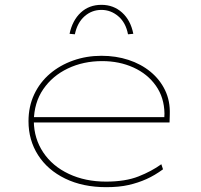

<svg xmlns="http://www.w3.org/2000/svg" viewBox="-20 -765 833 795"><path d="M420 10Q323 10 250 -25.5Q177 -61 137.5 -123Q98 -185 98 -263Q98 -324 121.5 -374Q145 -424 186.5 -459.5Q228 -495 283 -514.5Q338 -534 400 -534Q460 -534 512 -517Q564 -500 603 -468Q642 -436 663.5 -391.5Q685 -347 683 -291L682 -258H110V-280H671L660 -270L661 -295Q660 -361 625.5 -410Q591 -459 532.5 -485.5Q474 -512 403 -512Q325 -512 261 -481.5Q197 -451 159 -395.5Q121 -340 120 -263Q121 -191 159 -134Q197 -77 265 -45Q333 -13 419 -13Q499 -13 553.5 -34.5Q608 -56 648 -85L655 -64Q621 -39 586.5 -23.5Q552 -8 512.5 1Q473 10 420 10ZM290 -623 268 -625Q280 -681 314.5 -713Q349 -745 400 -745Q450 -745 485.5 -713Q521 -681 532 -625L510 -623Q501 -671 470 -697.5Q439 -724 400 -724Q360 -724 330 -697.5Q300 -671 290 -623Z"/></svg>

Font: Lexend Peta Thin
Style: Regular
Weight: 250
Version: Version 1.007